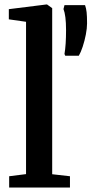

<svg xmlns="http://www.w3.org/2000/svg" viewBox="-20 -839 410 859"><path d="M96.5 -60V-741.5L19.5 -752.5V-798L187.5 -819H190.5L213.5 -802.5V-59.5L293 -50.5V0H21V-50.5ZM332.5 -589.5H272L268.5 -597.5Q272 -617.5 273.8 -644.8Q275.5 -672 275.5 -704Q275.5 -738 272.5 -761.5Q269.5 -785 264 -798.5L268.5 -816H360.5Q365.5 -802.5 367.5 -784.5Q369.5 -766.5 369.5 -734.5Q369.5 -712.5 364 -684.2Q358.5 -656 350 -630.2Q341.5 -604.5 332.5 -589.5Z"/></svg>

Font: Merriweather 28pt SemiBold
Style: Regular
Weight: 600
Version: Version 2.100